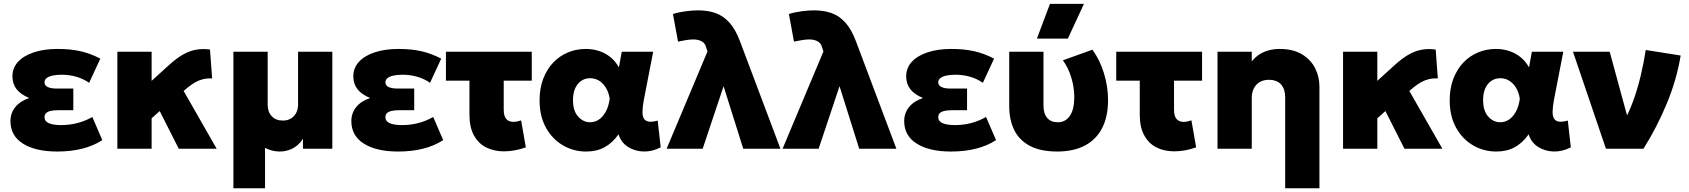

<svg xmlns="http://www.w3.org/2000/svg" viewBox="-20 -790 8972 1020"><path d="M284 15Q168.5 15 102 -27Q35.5 -69 35.5 -147Q35.5 -188.5 60.8 -220.5Q86 -252.5 135.5 -269.5Q90.5 -287.5 68.2 -316Q46 -344.5 46 -384.5Q46 -429 75.8 -461.5Q105.5 -494 159.8 -512Q214 -530 286 -530Q354 -530 407.2 -518Q460.5 -506 513 -478.5L453.5 -350Q424 -371 386.5 -382Q349 -393 307.5 -393Q279.5 -393 259.2 -388.5Q239 -384 227.8 -375.2Q216.5 -366.5 216.5 -352.5Q216.5 -336 233.2 -327.8Q250 -319.5 282.5 -319.5H369.5V-204.5H289.5Q266 -204.5 249.5 -200.8Q233 -197 224.8 -189Q216.5 -181 216.5 -167.5Q216.5 -145.5 239.5 -135.5Q262.5 -125.5 305 -125.5Q350 -125.5 391.2 -136.2Q432.5 -147 470.5 -168.5L523.5 -45.5Q477 -15.5 417.2 -0.2Q357.5 15 284 15Z M603.5 0V-515H785.5V-360.5L879 -445.5Q915 -478 948.5 -498Q982 -518 1017.5 -525.2Q1053 -532.5 1095.5 -527L1107 -373.5Q1079 -374.5 1056.8 -368.8Q1034.5 -363 1015.8 -352Q997 -341 978.5 -326L955.5 -307L1131 0H929.5L828.5 -200L785.5 -161.5V0Z M1220 210V-515H1402V-234Q1402 -195.5 1423.8 -172.5Q1445.5 -149.5 1482.5 -149.5Q1507 -149.5 1525.2 -160.2Q1543.5 -171 1553.5 -190.5Q1563.5 -210 1563.5 -235.5V-515H1745.5V0H1589.5V-52.5Q1566 -17 1533.8 -1Q1501.5 15 1466 15Q1446 15 1426 10Q1406 5 1388 -4.5V210Z M2095 15Q1979.5 15 1913 -27Q1846.5 -69 1846.5 -147Q1846.5 -188.5 1871.8 -220.5Q1897 -252.5 1946.5 -269.5Q1901.5 -287.5 1879.2 -316Q1857 -344.5 1857 -384.5Q1857 -429 1886.8 -461.5Q1916.5 -494 1970.8 -512Q2025 -530 2097 -530Q2165 -530 2218.2 -518Q2271.5 -506 2324 -478.5L2264.5 -350Q2235 -371 2197.5 -382Q2160 -393 2118.5 -393Q2090.5 -393 2070.2 -388.5Q2050 -384 2038.8 -375.2Q2027.5 -366.5 2027.5 -352.5Q2027.5 -336 2044.2 -327.8Q2061 -319.5 2093.5 -319.5H2180.5V-204.5H2100.5Q2077 -204.5 2060.5 -200.8Q2044 -197 2035.8 -189Q2027.5 -181 2027.5 -167.5Q2027.5 -145.5 2050.5 -135.5Q2073.5 -125.5 2116 -125.5Q2161 -125.5 2202.2 -136.2Q2243.5 -147 2281.5 -168.5L2334.5 -45.5Q2288 -15.5 2228.2 -0.2Q2168.5 15 2095 15Z M2657 14Q2604 14 2562.8 -6.8Q2521.5 -27.5 2497.8 -70.8Q2474 -114 2474 -180V-361.5H2349V-515H2805V-361.5H2656V-208.5Q2656 -172.5 2669.8 -157.5Q2683.5 -142.5 2707.5 -142.5Q2717 -142.5 2727.2 -144.8Q2737.5 -147 2748.5 -150.5L2773.5 -7Q2743 3.5 2713.8 8.8Q2684.5 14 2657 14Z M3094 15Q3027 15 2970.8 -17.8Q2914.5 -50.5 2880.5 -111.5Q2846.5 -172.5 2846.5 -257.5Q2846.5 -321.5 2866 -372Q2885.5 -422.5 2919.2 -457.8Q2953 -493 2997.2 -511.5Q3041.5 -530 3092 -530Q3129.5 -530 3162.8 -519Q3196 -508 3222.8 -486.5Q3249.5 -465 3268 -432L3283 -515H3450L3400.5 -260Q3393.5 -222 3393.2 -196.8Q3393 -171.5 3401.5 -158.8Q3410 -146 3427.8 -143.8Q3445.5 -141.5 3474 -149.5L3490 -7Q3443.5 16.5 3397 14.8Q3350.5 13 3314.8 -10.5Q3279 -34 3266 -76.5Q3234 -31 3192.2 -8Q3150.5 15 3094 15ZM3115 -140.5Q3139.5 -140.5 3160.8 -154.2Q3182 -168 3197.5 -195.5Q3213 -223 3219 -264.5Q3216.5 -282.5 3210.8 -298.8Q3205 -315 3195.8 -328.8Q3186.5 -342.5 3174.5 -352.8Q3162.5 -363 3147.8 -368.8Q3133 -374.5 3115.5 -374.5Q3088.5 -374.5 3067.8 -360.5Q3047 -346.5 3035.5 -320.5Q3024 -294.5 3024 -258.5Q3024 -201 3051.2 -170.8Q3078.5 -140.5 3115 -140.5Z M3521.5 0 3738.5 -516.5 3731.5 -538Q3726 -561 3707 -570.8Q3688 -580.5 3663.5 -580.5Q3646.5 -580.5 3626 -577.2Q3605.5 -574 3582 -569L3555 -715.5Q3586.5 -725.5 3622.8 -730.2Q3659 -735 3688.5 -735Q3741.5 -735 3782.8 -720Q3824 -705 3856 -669Q3888 -633 3911.5 -570L4126 0H3928.5L3824 -332L3713 0Z M4137.5 0 4354.5 -516.5 4347.5 -538Q4342 -561 4323 -570.8Q4304 -580.5 4279.5 -580.5Q4262.5 -580.5 4242 -577.2Q4221.5 -574 4198 -569L4171 -715.5Q4202.5 -725.5 4238.8 -730.2Q4275 -735 4304.5 -735Q4357.5 -735 4398.8 -720Q4440 -705 4472 -669Q4504 -633 4527.5 -570L4742 0H4544.5L4440 -332L4329 0Z M5032 15Q4916.5 15 4850 -27Q4783.5 -69 4783.5 -147Q4783.5 -188.5 4808.8 -220.5Q4834 -252.5 4883.5 -269.5Q4838.5 -287.5 4816.2 -316Q4794 -344.5 4794 -384.5Q4794 -429 4823.8 -461.5Q4853.5 -494 4907.8 -512Q4962 -530 5034 -530Q5102 -530 5155.2 -518Q5208.5 -506 5261 -478.5L5201.5 -350Q5172 -371 5134.5 -382Q5097 -393 5055.5 -393Q5027.5 -393 5007.2 -388.5Q4987 -384 4975.8 -375.2Q4964.5 -366.5 4964.5 -352.5Q4964.5 -336 4981.2 -327.8Q4998 -319.5 5030.5 -319.5H5117.5V-204.5H5037.5Q5014 -204.5 4997.5 -200.8Q4981 -197 4972.8 -189Q4964.5 -181 4964.5 -167.5Q4964.5 -145.5 4987.5 -135.5Q5010.5 -125.5 5053 -125.5Q5098 -125.5 5139.2 -136.2Q5180.5 -147 5218.5 -168.5L5271.5 -45.5Q5225 -15.5 5165.2 -0.2Q5105.5 15 5032 15Z M5598.5 15Q5505 15 5448.5 -16.5Q5392 -48 5366.8 -102Q5341.5 -156 5341.5 -224.5V-515H5523.5V-229Q5523.5 -186.5 5543.2 -163.5Q5563 -140.5 5599 -140.5Q5620.5 -140.5 5636.8 -149.5Q5653 -158.5 5664.2 -175.2Q5675.5 -192 5681.2 -216.5Q5687 -241 5687 -271.5Q5687 -308 5680 -342.8Q5673 -377.5 5659.8 -409.8Q5646.5 -442 5626.5 -469.5L5783.5 -526Q5823 -472 5844.8 -400.8Q5866.5 -329.5 5866.5 -258.5Q5866.5 -170.5 5835.2 -109.8Q5804 -49 5744.2 -17.2Q5684.5 14.5 5598.5 15ZM5488.5 -585 5558 -769.5H5738.5L5653 -585Z M6218 14Q6165 14 6123.8 -6.8Q6082.5 -27.5 6058.8 -70.8Q6035 -114 6035 -180V-361.5H5910V-515H6366V-361.5H6217V-208.5Q6217 -172.5 6230.8 -157.5Q6244.5 -142.5 6268.5 -142.5Q6278 -142.5 6288.2 -144.8Q6298.5 -147 6309.5 -150.5L6334.5 -7Q6304 3.5 6274.8 8.8Q6245.5 14 6218 14Z M6807.5 210V-273Q6807.5 -316.5 6785.8 -341.2Q6764 -366 6720 -366Q6692 -366 6671.8 -353.8Q6651.5 -341.5 6640.8 -320Q6630 -298.5 6630 -270V0H6448V-515H6630V-464Q6657.5 -498.5 6695.5 -514.2Q6733.5 -530 6776.5 -530Q6850 -530 6897 -501.5Q6944 -473 6966.8 -427.2Q6989.5 -381.5 6989.5 -330V210Z M7115 0V-515H7297V-360.5L7390.5 -445.5Q7426.5 -478 7460 -498Q7493.5 -518 7529 -525.2Q7564.5 -532.5 7607 -527L7618.5 -373.5Q7590.5 -374.5 7568.2 -368.8Q7546 -363 7527.2 -352Q7508.5 -341 7490 -326L7467 -307L7642.5 0H7441L7340 -200L7297 -161.5V0Z M7929 15Q7862 15 7805.8 -17.8Q7749.5 -50.5 7715.5 -111.5Q7681.5 -172.5 7681.5 -257.5Q7681.5 -321.5 7701 -372Q7720.5 -422.5 7754.2 -457.8Q7788 -493 7832.2 -511.5Q7876.5 -530 7927 -530Q7964.5 -530 7997.8 -519Q8031 -508 8057.8 -486.5Q8084.5 -465 8103 -432L8118 -515H8285L8235.5 -260Q8228.5 -222 8228.2 -196.8Q8228 -171.5 8236.5 -158.8Q8245 -146 8262.8 -143.8Q8280.5 -141.5 8309 -149.5L8325 -7Q8278.5 16.5 8232 14.8Q8185.5 13 8149.8 -10.5Q8114 -34 8101 -76.5Q8069 -31 8027.2 -8Q7985.5 15 7929 15ZM7950 -140.5Q7974.5 -140.5 7995.8 -154.2Q8017 -168 8032.5 -195.5Q8048 -223 8054 -264.5Q8051.5 -282.5 8045.8 -298.8Q8040 -315 8030.8 -328.8Q8021.5 -342.5 8009.5 -352.8Q7997.5 -363 7982.8 -368.8Q7968 -374.5 7950.5 -374.5Q7923.5 -374.5 7902.8 -360.5Q7882 -346.5 7870.5 -320.5Q7859 -294.5 7859 -258.5Q7859 -201 7886.2 -170.8Q7913.5 -140.5 7950 -140.5Z M8511.5 0 8336.5 -515H8531.5L8644.5 -100L8602 -137Q8631.5 -186 8655.2 -250.8Q8679 -315.5 8696 -386.8Q8713 -458 8723 -524.5L8908.5 -495Q8887.5 -367 8835 -240.2Q8782.5 -113.5 8711 0Z"/></svg>

Font: Geologica Cursive ExtraBold
Style: Regular
Weight: 800
Designer: Sindre Bremnes, Frode Helland
Foundry: Monokrom Skriftforlag AS
Version: Version 1.010;gftools[0.9.28]